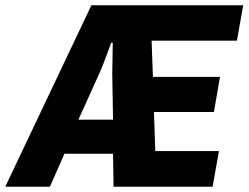

<svg xmlns="http://www.w3.org/2000/svg" viewBox="-70 -707 941 727"><path d="M-50 0 276 -687H851L827 -553H504L509 -416H763L740 -283H513L518 -135H759L735 0H360L358 -125H174L119 0ZM227 -254H358L355 -431Q355 -441 355.5 -455Q356 -469 356 -485Q356 -501 356.5 -516Q357 -531 357 -545H351Q345 -528 337 -507Q329 -486 321.5 -466Q314 -446 307 -431Z"/></svg>

Font: Archivo Condensed ExtraBold
Style: Italic
Weight: 800
Width: 3
Italic angle: -10°
Designer: Hector Gatti
Foundry: Omnibus-Type
Version: Version 2.001